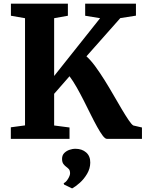

<svg xmlns="http://www.w3.org/2000/svg" viewBox="-20 -763 800 1055"><path d="M39.5 0V-63.5L117.5 -74V-663L40 -676.5V-743H353V-676.5L277.5 -663V-345.5L530 -663L448 -676.5V-743H727V-677L641 -663.5L455 -453.5Q478.5 -432.5 503.8 -398Q529 -363.5 554.5 -322.8Q580 -282 604 -240.2Q628 -198.5 649.2 -162.8Q670.5 -127 686.8 -103Q703 -79 712.5 -73.5L760 -62.5V0H567.5Q557.5 0 544 -18Q530.5 -36 514 -65.8Q497.5 -95.5 479 -132.8Q460.5 -170 441 -208.8Q421.5 -247.5 401.5 -282.8Q381.5 -318 362 -344L277.5 -247.5V-73.5L362 -62.5V0ZM476 131Q475.5 163.5 458.5 192.2Q441.5 221 418.5 241.5Q395.5 262 377 272H375.5L332 251L330 243.5Q343 238 354 219.5Q365 201 365 189.5Q365 173.5 358.2 166.2Q351.5 159 344.5 154Q336.5 148.5 328.8 138.5Q321 128.5 321 110Q321 89.5 333.8 77.2Q346.5 65 363.2 59.8Q380 54.5 391 54.5H394Q430.5 54.5 453.5 74.8Q476.5 95 476 131Z"/></svg>

Font: Merriweather ExtraBold
Style: Regular
Weight: 800
Version: Version 2.100